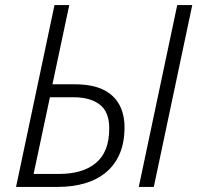

<svg xmlns="http://www.w3.org/2000/svg" viewBox="-20 -734 775 754"><path d="M43 0 194 -714H252L186 -403H272Q342 -403 385 -382Q428 -361 448.5 -323Q469 -285 469 -234Q469 -174 450 -130Q431 -86 396 -57Q361 -28 313 -14Q265 0 206 0ZM213 -51Q258 -51 294 -61.5Q330 -72 356 -93.5Q382 -115 395.5 -148.5Q409 -182 409 -230Q409 -295 371.5 -323.5Q334 -352 270 -352H176L112 -51ZM525 0 676 -714H735L584 0Z"/></svg>

Font: Noto Sans Display Light
Style: Italic
Weight: 300
Italic angle: -12°
Designer: Monotype Design Team
Foundry: Monotype Imaging Inc.
Version: Version 2.003